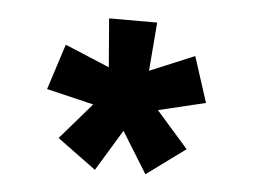

<svg xmlns="http://www.w3.org/2000/svg" viewBox="-34 -770 515 390"><g transform="rotate(5 223.0 -574.5)"><path d="M172 -420 93 -478 157 -552 61 -575 91 -668 182 -630 174 -729H272L264 -630L355 -668L385 -575L289 -552L354 -478L275 -420L223 -504Z"/></g></svg>

Font: Onest SemiBold
Style: Regular
Weight: 600
Designer: Dmitri Voloshin, Andrey Kudryavtsev
Foundry: Dmitri Voloshin, Andrey Kudryavtsev
Version: Version 1.000;gftools[0.9.33]